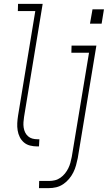

<svg xmlns="http://www.w3.org/2000/svg" viewBox="-20 -755 556 990"><path d="M172 0Q153 0 135 -4.5Q117 -9 103.5 -20.5Q90 -32 82 -48Q74 -64 71 -82.5Q68 -101 69 -120Q70 -139 73 -158L162 -698H72L73 -735H200L104 -152Q102 -138 101 -124.5Q100 -111 102 -97.5Q104 -84 109.5 -72.5Q115 -61 124.5 -52.5Q134 -44 146.5 -40.5Q159 -37 173 -37H183L181 0ZM444 -633 457 -707H516L504 -633ZM181 215 182 178H234Q248 178 263 174.5Q278 171 291.5 161.5Q305 152 315 139.5Q325 127 332 113Q339 99 343 84Q347 69 350 54L439 -483H348L349 -520H477L381 60Q377 79 372 97.5Q367 116 358 134Q349 152 336 167.5Q323 183 306 194.5Q289 206 270 210.5Q251 215 232 215Z"/></svg>

Font: Iosevka SS04 Extralight
Style: Italic
Weight: 200
Italic angle: -9°
Monospace: yes
Designer: Belleve Invis
Foundry: Belleve Invis
Version: Version 19.0.0; ttfautohint (v1.8.4)